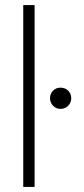

<svg xmlns="http://www.w3.org/2000/svg" viewBox="-20 -740 332 760"><path d="M72 0V-720H117V0ZM219 -309Q202 -309 190 -321.5Q178 -334 178 -351Q178 -369 190 -381Q202 -393 219 -393Q238 -393 250 -381Q262 -369 262 -351Q262 -334 250 -321.5Q238 -309 219 -309Z"/></svg>

Font: DM Sans 10pt ExtraLight
Style: Regular
Weight: 250
Version: Version 4.004;gftools[0.9.30]